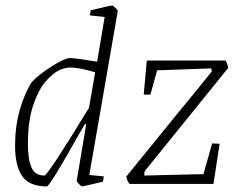

<svg xmlns="http://www.w3.org/2000/svg" viewBox="-20 -659 842 688"><path d="M402 -619 300 -32 352 -27 349 -8 311 1Q277 9 274 9Q271 9 262.5 0Q254 -9 255 -12L289 -214H284L263 -178Q158 9 148 9Q85 9 59.5 -28Q34 -65 34 -137Q34 -206 51 -265.5Q68 -325 94 -365Q120 -393 166.5 -422Q213 -451 230 -451Q250 -451 328 -438L355 -598L302 -604L305 -622Q373 -639 382 -639Q386 -639 394.5 -630Q403 -621 402 -619ZM299 -273 321 -400Q263 -417 235 -417Q211 -417 191 -407Q169 -396 143.5 -367Q118 -338 99 -282Q80 -226 80 -144Q80 -89 92.5 -59.5Q105 -30 139 -30Q151 -30 299 -273ZM740 -145 767 -144 745 0H444Q433 -15 433 -27L611 -246Q650 -293 682 -332.5Q714 -372 739 -403L737 -414L543 -407L519 -320H495L506 -442H788Q794 -434 798 -416L498 -45L497 -30L709 -35Z"/></svg>

Font: Grenze ExtraLight
Style: Italic
Weight: 275
Italic angle: -10°
Designer: Renata Polastri
Foundry: Omnibus-Type
Version: Version 1.002; ttfautohint (v1.8)